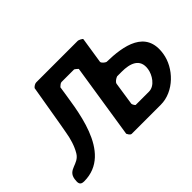

<svg xmlns="http://www.w3.org/2000/svg" viewBox="-123 -1007 1306 1306"><g transform="rotate(-45 530.0 -353.5)"><path d="M578 -567 494 -27C494 -26 500 -17 502 -13C505 -8 513 0 520 0H800C927 0 1039 -115 1057 -234C1088 -432 905 -464 745 -467C735 -470 712 -488 714 -500L743 -687C744 -695 714 -707 709 -707H309C296 -707 281 -697 273 -687C263 -632 221 -375 210 -320C202 -272 187 -218 160 -173C121 -107 40 -137 28 -57C23 -22 25 0 63 0C343 0 372 -393 401 -567C406 -572 422 -587 431 -587H551C558 -587 575 -569 578 -567ZM727 -347H771C848 -347 924 -325 910 -233C903 -186 863 -120 806 -120H679C674 -120 662 -141 663 -147L688 -313C690 -328 714 -343 727 -347Z"/></g></svg>

Font: Asimov Print
Style: CIt
Weight: 500
Designer: Google
Version: Version 2.000980: 2014